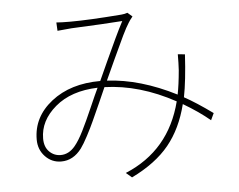

<svg xmlns="http://www.w3.org/2000/svg" viewBox="-53 -786 1106 890"><g transform="rotate(-5 500.0 -341.0)"><path d="M273 -127Q293 -151 314.5 -194Q336 -237 363 -299Q390 -361 403 -388Q279 -384 205 -321Q131 -258 131 -175Q131 -136 153 -114Q175 -92 206 -92Q244 -92 273 -127ZM929 -224 914 -192Q863 -235 790 -278Q762 -166 700.5 -90.5Q639 -15 526 40L499 17Q706 -69 763 -293Q598 -383 435 -388Q428 -371 404.5 -319Q381 -267 367.5 -237Q354 -207 334.5 -170Q315 -133 301 -114Q262 -62 206 -62Q162 -62 131.5 -94Q101 -126 101 -173Q101 -278 190 -348Q279 -418 418 -418Q431 -447 458 -506Q485 -565 505.5 -608.5Q526 -652 544 -686Q465 -680 306 -673Q247 -668 241 -667L239 -706Q261 -704 304 -704Q390 -704 542 -716Q557 -717 571 -722L593 -703Q580 -687 574 -677Q561 -657 542.5 -619Q524 -581 492 -511Q460 -441 449 -417Q603 -409 770 -324Q779 -368 785 -436Q787 -468 787 -510L820 -507Q813 -385 798 -309Q853 -279 929 -224Z"/></g></svg>

Font: Noto Sans Korean Thin
Style: Regular
Weight: 250
Designer: Ryoko NISHIZUKA  (kana & ideographs); Paul D. Hunt (Latin, Greek & Cyrillic); Wenlong ZHANG  (bopomofo); Sandoll Communi
Foundry: Adobe Systems Incorporated
Version: Version 1.0001;PS 1;hotconv 1.0.78;makeotf.lib2.5.61930